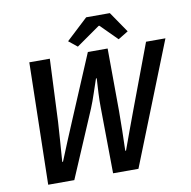

<svg xmlns="http://www.w3.org/2000/svg" viewBox="-89 -925 1011 1014"><g transform="rotate(-10 416.0 -418.0)"><path d="M88 0H228L380 -356C401 -406 416 -459 434 -509H438C435 -458 431 -401 432 -356L436 0H572L832 -654H728L602 -318C577 -249 549 -177 524 -106H520C522 -177 524 -249 524 -318L522 -654H416L274 -318C245 -250 215 -177 186 -106H182C188 -177 192 -248 197 -318L212 -654H102ZM369 -691 496 -780H500L588 -692L642 -725L566 -836H439L323 -728Z"/></g></svg>

Font: Source Sans Pro Semibold
Style: Italic
Weight: 600
Italic angle: -11°
Designer: Paul D. Hunt
Foundry: Adobe Systems Incorporated
Version: Version 3.006;hotconv 1.0.111;makeotfexe 2.5.65597